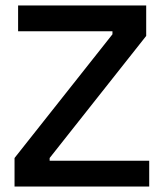

<svg xmlns="http://www.w3.org/2000/svg" viewBox="-20 -680 598 700"><path d="M33 0V-104L390 -555V-566H46V-660H513V-549L161 -104V-94H524V0Z"/></svg>

Font: Bricolage Grotesque 48pt Condensed ExtraBold Medium
Style: Regular
Weight: 500
Version: Version 1.000;gftools[0.9.30]